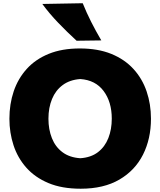

<svg xmlns="http://www.w3.org/2000/svg" viewBox="-20 -1129 971 1165"><path d="M469.7 16.1Q355.5 16.1 273.7 -18.3Q191.9 -52.7 139.4 -112.1Q86.9 -171.4 62 -247.8Q37.1 -324.2 37.1 -408.2Q37.1 -497.6 63.2 -575Q89.4 -652.3 142.3 -710.9Q195.3 -769.5 275.6 -802.2Q356 -835 464.4 -835Q574.2 -835 655.3 -802Q736.3 -769 789.8 -710.4Q843.3 -651.9 869.6 -574.5Q896 -497.1 896 -408.7Q896 -286.6 847.7 -190.7Q799.3 -94.7 704.3 -39.3Q609.4 16.1 469.7 16.1ZM467.3 -168.9Q532.2 -173.3 574.5 -205.8Q616.7 -238.3 637.5 -291.3Q658.2 -344.2 658.2 -408.7Q658.2 -510.7 608.6 -576.9Q559.1 -643.1 467.3 -649.4Q403.8 -645 360.6 -613Q317.4 -581.1 295.7 -528.3Q273.9 -475.6 273.9 -408.7Q273.9 -343.8 294.9 -290.8Q315.9 -237.8 358.9 -205.6Q401.9 -173.3 467.3 -168.9ZM444.8 -881.8Q386.2 -935.5 332.8 -991.2Q279.3 -1046.9 236.8 -1105L481.9 -1109.4Q504.9 -1052.2 533.2 -996.3Q561.5 -940.4 594.7 -883.8Z"/></svg>

Font: Pinar-DS1-FD ExtraBold
Style: Regular
Weight: 800
Designer: Amin Abedi
Version: Version 2.000